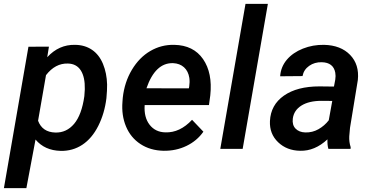

<svg xmlns="http://www.w3.org/2000/svg" viewBox="-48 -770 1926 993"><path d="M502.4 -262.2Q492.7 -183.1 460.2 -118.7Q427.7 -54.2 377.7 -21.2Q327.6 11.7 265.6 10.3Q183.1 8.3 135.7 -48.3L88.4 203.1H-27.8L99.1 -528.3L205.1 -528.8L196.3 -474.1Q256.8 -540 340.3 -538.1Q390.6 -537.6 427.7 -512.5Q464.8 -487.3 484.6 -439.5Q504.4 -391.6 505.9 -333Q506.3 -303.2 502.4 -262.2ZM388.2 -272.5 390.6 -308.1Q392.1 -371.1 369.9 -405.8Q347.7 -440.4 303.2 -441.4Q237.8 -443.4 189.9 -381.3L148.9 -145.5Q170.9 -86.4 238.3 -84.5Q295.9 -83 335.2 -129.4Q374.5 -175.8 388.2 -272.5Z M797.9 9.8Q729 8.3 678.5 -24.9Q627.9 -58.1 603.8 -115.7Q579.6 -173.3 585.4 -244.1L586.9 -264.2Q595.7 -344.7 634 -408.9Q672.4 -473.1 729.5 -506.3Q786.6 -539.6 853.5 -538.1Q952.6 -536.1 1002.2 -464.4Q1051.8 -392.6 1039.6 -277.3L1032.7 -226.6H700.2Q695.8 -163.6 725.6 -125Q755.4 -86.4 807.6 -85.4Q882.3 -83 945.3 -150.4L1003.9 -88.9Q970.7 -41.5 916.5 -15.4Q862.3 10.7 797.9 9.8ZM847.2 -443.4Q755.4 -446.3 709.5 -313.5L928.7 -313L930.7 -323.2Q934.1 -345.7 931.2 -367.2Q925.8 -401.9 903.8 -421.9Q881.8 -441.9 847.2 -443.4Z M1207 0H1091.3L1221.7 -750H1337.4Z M1650.4 0Q1644.5 -19.5 1645.5 -49.3Q1580.1 11.7 1504.4 9.8Q1435.5 8.8 1390.4 -34.4Q1345.2 -77.6 1348.1 -144Q1352.1 -227.5 1420.4 -275.4Q1488.8 -323.2 1604 -323.2L1679.2 -322.3L1686 -358.4Q1689 -377.4 1686 -394Q1676.3 -446.8 1616.2 -448.2Q1579.1 -449.2 1551 -429.4Q1522.9 -409.7 1516.6 -376.5L1400.9 -375.5Q1404.3 -424.3 1435.5 -461.2Q1466.8 -498 1518.6 -518.6Q1570.3 -539.1 1627.9 -538.1Q1714.4 -536.1 1762.7 -486.1Q1811 -436 1802.7 -356.4L1762.2 -108.9L1758.3 -64.9Q1756.8 -36.1 1765.6 -8.8L1765.1 0ZM1531.2 -85Q1567.9 -84 1599.1 -101.8Q1630.4 -119.6 1652.3 -147.9L1670.4 -248L1615.2 -248.5Q1549.8 -248.5 1510.7 -223.9Q1471.7 -199.2 1466.3 -156.2Q1462.4 -123.5 1480.7 -104.7Q1499 -85.9 1531.2 -85Z"/></svg>

Font: Roboto Medium
Style: Italic
Weight: 500
Italic angle: -12°
Designer: Google
Version: Version 2.134; 2016